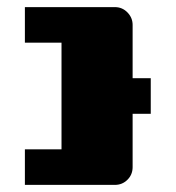

<svg xmlns="http://www.w3.org/2000/svg" viewBox="-20 -520 494 540"><path d="M404 -200H353V-50Q353 -29 338.5 -14.5Q324 0 303 0H50V-100H153V-400H50V-500H303Q324 -500 338.5 -485Q353 -470 353 -450V-300H404Z"/></svg>

Font: Tokeely Brookings
Style: Regular
Weight: 400
Designer: Peter Wiegel
Foundry: Peter Wiegel
Version: Version 2.001